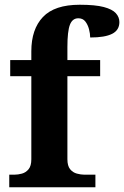

<svg xmlns="http://www.w3.org/2000/svg" viewBox="-20 -789 523 809"><path d="M19 0V-53H41Q56 -53 72.5 -57.5Q89 -62 100.5 -76Q112 -90 112 -118V-468H23V-536H112V-573Q112 -666 161 -717.5Q210 -769 316 -769Q381 -769 417 -759.5Q453 -750 468 -733.5Q483 -717 483 -696Q483 -662 452.5 -646.5Q422 -631 360 -631Q360 -647 355 -666Q350 -685 339.5 -698.5Q329 -712 310 -712Q285 -712 274.5 -684.5Q264 -657 264 -591V-536H402V-468H264V-118Q264 -90 275.5 -76Q287 -62 304 -57.5Q321 -53 335 -53H382V0Z"/></svg>

Font: Noto Serif Vithkuqi
Style: Bold
Weight: 700
Version: Version 1.005